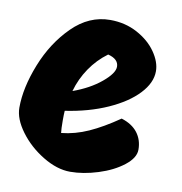

<svg xmlns="http://www.w3.org/2000/svg" viewBox="-68 -628 656 692"><g transform="rotate(10 260.0 -282.0)"><path d="M13 -196Q13 -269 47.5 -356Q82 -443 143 -503.5Q204 -564 281 -564Q336 -564 380.5 -540Q425 -516 450 -480Q475 -444 475 -410Q475 -368 437 -327.5Q399 -287 331 -256.5Q263 -226 176 -213Q175 -201 175 -177Q175 -147 177 -132Q227 -137 276 -159Q325 -181 383 -221Q422 -209 442 -183Q462 -157 462 -121Q462 -91 425.5 -62.5Q389 -34 335 -17Q281 0 233 0Q185 0 133 -31.5Q81 -63 47 -109Q13 -155 13 -196ZM334 -402Q334 -430 295 -440Q257 -412 230.5 -373Q204 -334 191 -288Q252 -310 293 -344Q334 -378 334 -402Z"/></g></svg>

Font: Mogra
Style: Regular
Weight: 400
Designer: Lipi Raval
Foundry: Lipi Raval
Version: Version 1.002;PS 1.002;hotconv 1.0.88;makeotf.lib2.5.647800;